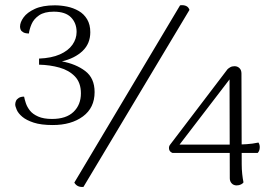

<svg xmlns="http://www.w3.org/2000/svg" viewBox="-20 -724 1067 757"><path d="M188 -231Q142 -231 113 -240.5Q84 -250 68 -263.5Q52 -277 46 -291Q40 -305 40 -312Q40 -319 43 -326Q46 -333 54 -338Q62 -343 75 -343Q77 -332 82 -317Q87 -302 98 -288Q109 -274 130.5 -264.5Q152 -255 185 -255Q241 -255 270 -283Q299 -311 299 -356Q299 -398 275.5 -422.5Q252 -447 214.5 -457.5Q177 -468 134 -469V-493Q183 -495 216 -509.5Q249 -524 265.5 -547.5Q282 -571 282 -598Q282 -633 260 -655.5Q238 -678 192 -678Q155 -678 134 -663.5Q113 -649 104.5 -629Q96 -609 94 -592Q80 -592 72 -596.5Q64 -601 61.5 -607Q59 -613 59 -619Q59 -636 73 -655.5Q87 -675 117.5 -689Q148 -703 196 -703Q220 -703 244.5 -698Q269 -693 290 -681Q311 -669 323.5 -648Q336 -627 336 -597Q336 -552 305.5 -523Q275 -494 224 -482Q279 -472 316 -444Q353 -416 353 -361Q353 -299 307 -265Q261 -231 188 -231ZM690 -703Q702 -705 712.5 -701Q723 -697 727 -685L309 13Q297 14 288 10Q279 6 273 -4ZM933 -76Q933 -57 935 -38Q937 -19 940 -5Q938 -1 930.5 3Q923 7 913 7Q901 7 893.5 -1Q886 -9 886 -21L885 -411L688 -154H904Q927 -154 951.5 -155.5Q976 -157 999 -162Q1005 -153 1004 -140.5Q1003 -128 996 -121H660Q648 -126 646.5 -136.5Q645 -147 651 -154L877 -451Q881 -455 888 -459Q895 -463 905 -463Q916 -463 924 -455.5Q932 -448 932 -434Z"/></svg>

Font: Arima Light
Style: Regular
Weight: 300
Designer: Joana Correia and Natanael Gama
Foundry: NDISCOVER
Version: Version 1.101;gftools[0.9.23]